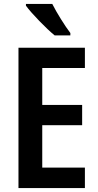

<svg xmlns="http://www.w3.org/2000/svg" viewBox="-20 -957 498 977"><path d="M246 -937H112V-928C140 -889 217 -810 258 -777H338V-789C311 -824 268 -893 246 -937ZM412 0V-104H195V-320H398V-423H195V-611H412V-714H74V0Z"/></svg>

Font: Noto Sans Lao UI Cond SemBd
Style: Regular
Weight: 600
Width: 3
Designer: Monotype Design Team
Foundry: Monotype Imaging Inc.
Version: Version 2.000